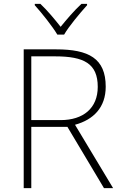

<svg xmlns="http://www.w3.org/2000/svg" viewBox="-20 -968 626 988"><path d="M275 -790H310C334 -832 391 -900 428 -941V-948H399C362 -914 322 -867 292 -830C263 -867 224 -914 188 -948H159V-941C196 -900 250 -832 275 -790ZM269 -714H102V0H141V-315H327L515 0H562L366 -326C461 -352 524 -415 524 -522C524 -668 436 -714 269 -714ZM264 -678C412 -678 483 -641 483 -521C483 -411 408 -350 292 -350H141V-678Z"/></svg>

Font: Noto Sans Canadian Aboriginal ExtraLight
Style: Regular
Weight: 200
Designer: Monotype Design Team, Typotheque's Kevin King
Foundry: Monotype Imaging Inc.
Version: Version 2.004